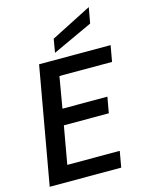

<svg xmlns="http://www.w3.org/2000/svg" viewBox="-137 -1027 845 1110"><g transform="rotate(-15 285.5 -472.5)"><path d="M19 0 143 -700H571L554 -604H239L207 -417H476L459 -322H190L150 -96H464L447 0ZM249 -740 263 -821 506 -945 489 -851Z"/></g></svg>

Font: Rethink Sans SemiBold
Style: Italic
Weight: 600
Italic angle: -10°
Designer: The Rethink Sans project authors (Hans Thiessen). DM Sans designed by Colophon Foundry.
Foundry: Rethink Communications LLC
Version: Version 1.001